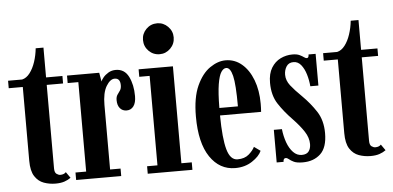

<svg xmlns="http://www.w3.org/2000/svg" viewBox="-51 -845 1964 959"><g transform="rotate(-5 931.0 -366.0)"><path d="M191.5 9Q160.5 9 132.8 -1Q105 -11 87.5 -38Q70 -65 70 -116V-486H-0.5V-523.5H70Q92 -528.5 109 -550.8Q126 -573 136.8 -605.5Q147.5 -638 151 -673H190V-523.5H272V-486H190V-67.5Q190 -46.5 199.8 -39.5Q209.5 -32.5 218.5 -32.5Q237.5 -32.5 247 -43.5L268 -13.5Q254.5 -3.5 236 2.8Q217.5 9 191.5 9Z M295 0V-37.5H348.5V-486H295V-523.5H456.5L464 -479Q466.5 -486.5 476.5 -498.8Q486.5 -511 502.8 -520.8Q519 -530.5 539.5 -530.5Q583.5 -530.5 604 -489.8Q624.5 -449 624.5 -392Q624.5 -358.5 611.5 -341.2Q598.5 -324 577 -324Q556 -324 543.5 -338.8Q531 -353.5 531 -379.5Q531 -396.5 538 -406.5Q545 -416.5 551.8 -426.2Q558.5 -436 558.5 -452Q558.5 -487.5 530.5 -487.5Q508 -487.5 488.2 -454.8Q468.5 -422 468.5 -361V-37.5H521V0Z M766 -589.5Q733.5 -589.5 711 -612.2Q688.5 -635 688.5 -667.5Q688.5 -699 711 -721.8Q733.5 -744.5 766 -744.5Q797 -744.5 819.8 -721.8Q842.5 -699 842.5 -667.5Q842.5 -635 819.8 -612.2Q797 -589.5 766 -589.5ZM654 0V-37.5H706V-486H654V-523.5H826V-37.5H878V0Z M1092.5 10Q1014 10 966.2 -60.5Q918.5 -131 918.5 -263.5Q918.5 -358.5 945.2 -417.2Q972 -476 1011.8 -503.2Q1051.5 -530.5 1090 -530.5Q1136 -530.5 1171.2 -500.8Q1206.5 -471 1226.5 -418.8Q1246.5 -366.5 1246.5 -299.5Q1246.5 -278.5 1245 -258.5H1039Q1040 -143 1055.5 -87.8Q1071 -32.5 1107.5 -32.5Q1143 -32.5 1164 -50.8Q1185 -69 1194 -87.5L1225.5 -65Q1213.5 -37.5 1177.2 -13.8Q1141 10 1092.5 10ZM1090 -492Q1076.5 -492 1065 -474.8Q1053.5 -457.5 1046.5 -414.8Q1039.5 -372 1039 -296H1132Q1132 -406.5 1121.5 -449.2Q1111 -492 1090 -492Z M1431 11Q1401.5 11 1386.2 3.8Q1371 -3.5 1362.8 -10.8Q1354.5 -18 1347 -18Q1335 -18 1335 0H1300.5V-163.5H1341Q1345 -127.5 1356.2 -96.2Q1367.5 -65 1386 -45.8Q1404.5 -26.5 1429 -26.5Q1453.5 -26.5 1464 -40.8Q1474.5 -55 1474.5 -77Q1474.5 -109 1454.2 -140.2Q1434 -171.5 1398 -209Q1358 -250 1330 -293Q1302 -336 1302 -399Q1302 -445 1319.8 -474Q1337.5 -503 1365.8 -516.8Q1394 -530.5 1425.5 -530.5Q1447.5 -530.5 1460.8 -524.2Q1474 -518 1482 -512Q1490 -506 1496 -506Q1506 -506 1506 -523.5H1541.5V-364.5H1501Q1498.5 -395 1489.8 -424.2Q1481 -453.5 1465.5 -472.8Q1450 -492 1427.5 -492Q1403.5 -492 1392 -474Q1380.5 -456 1380.5 -432.5Q1380.5 -404 1400.5 -378.2Q1420.5 -352.5 1456 -318Q1495 -279.5 1524.5 -234.5Q1554 -189.5 1554 -125Q1554 -53 1519.8 -21Q1485.5 11 1431 11Z M1771 9Q1740 9 1712.2 -1Q1684.5 -11 1667 -38Q1649.5 -65 1649.5 -116V-486H1579V-523.5H1649.5Q1671.5 -528.5 1688.5 -550.8Q1705.5 -573 1716.2 -605.5Q1727 -638 1730.5 -673H1769.5V-523.5H1851.5V-486H1769.5V-67.5Q1769.5 -46.5 1779.2 -39.5Q1789 -32.5 1798 -32.5Q1817 -32.5 1826.5 -43.5L1847.5 -13.5Q1834 -3.5 1815.5 2.8Q1797 9 1771 9Z"/></g></svg>

Font: Imbue 10pt
Style: Bold
Weight: 700
Designer: Tyler Finck
Foundry: Etcetera Type Company
Version: Version 1.102; ttfautohint (v1.8.3)